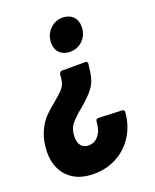

<svg xmlns="http://www.w3.org/2000/svg" viewBox="-140 -580 699 867"><g transform="rotate(-20 209.0 -146.0)"><path d="M335 -435Q335 -396 310 -370.5Q285 -345 248 -345Q217 -345 198.5 -363Q180 -381 180 -411Q180 -450 205.5 -476Q231 -502 267 -502Q298 -502 316.5 -483.5Q335 -465 335 -435ZM306 -266 302 -234Q296 -184 272.5 -153.5Q249 -123 207 -89Q169 -58 151.5 -35Q134 -12 134 25Q134 51 146.5 66Q159 81 181 81Q209 81 227.5 60.5Q246 40 250 6L252 -10Q253 -21 265 -21L378 -16Q383 -16 386 -12.5Q389 -9 388 -4L387 6Q380 66 349 112.5Q318 159 269 184.5Q220 210 161 210Q83 210 38.5 166Q-6 122 -6 46Q-6 37 -4 15Q2 -29 18 -60.5Q34 -92 53.5 -112Q73 -132 103 -156Q135 -182 150 -199.5Q165 -217 168 -243L170 -266Q171 -271 175 -274.5Q179 -278 184 -278H296Q301 -278 304 -274.5Q307 -271 306 -266Z"/></g></svg>

Font: Barlow Condensed
Style: Bold Italic
Weight: 700
Width: 3
Italic angle: -7°
Designer: Jeremy Tribby
Foundry: Tribby Type
Version: Version 1.408